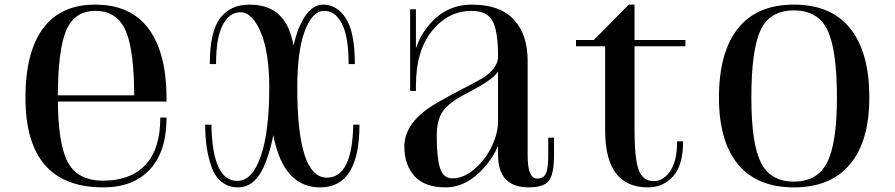

<svg xmlns="http://www.w3.org/2000/svg" viewBox="-20 -790 3868 830"><path d="M673 -282Q673 -145 608.5 -77Q544 -9 426 -9Q315 -9 272.5 -90Q230 -171 230 -367Q230 -573 266 -658Q302 -743 392 -743Q487 -743 524.5 -654.5Q562 -566 560 -351H700Q702 -556 624.5 -663Q547 -770 391 -770Q242 -770 166 -667Q90 -564 90 -368Q90 20 426 20Q557 20 628.5 -58Q700 -136 700 -282ZM586 -378H206L208 -351H586Z M1059 -770Q976 -770 931.5 -711.5Q887 -653 887 -513H914Q914 -628 943 -682.5Q972 -737 1019 -737Q1071 -737 1107.5 -650Q1144 -563 1144 -412Q1144 -219 1107 -113.5Q1070 -8 1006 -8Q898 -8 894 -251H867Q867 -199 873.5 -154.5Q880 -110 894.5 -68.5Q909 -27 938.5 -3.5Q968 20 1009 20Q1072 20 1110.5 -49.5Q1149 -119 1172 -263Q1177 -292 1200 -318Q1223 -344 1243.5 -365.5Q1264 -387 1264 -408Q1264 -608 1216 -689Q1168 -770 1059 -770ZM1145 -408Q1145 20 1364 20Q1534 20 1534 -251H1507Q1503 -22 1393 -22Q1265 -22 1265 -412Q1265 -569 1297.5 -656Q1330 -743 1382 -743Q1429 -743 1458 -687.5Q1487 -632 1487 -513H1514Q1514 -650 1475.5 -710Q1437 -770 1377 -770Q1331 -770 1296.5 -716.5Q1262 -663 1245 -573Q1239 -541 1214 -513.5Q1189 -486 1167 -461.5Q1145 -437 1145 -408Z M2261 -119V-527Q2261 -641 2201 -705.5Q2141 -770 2020 -770Q1903 -770 1828 -674Q1753 -578 1753 -419H1778Q1778 -571 1848 -657Q1918 -743 2018 -743Q2085 -743 2109 -699.5Q2133 -656 2133 -547V-121Q2133 20 2266 20Q2331 20 2353 -9Q2375 -38 2375 -119V-195H2350V-121Q2350 -62 2340 -40Q2330 -18 2301 -18Q2261 -18 2261 -119ZM2133 -545Q2133 -517 2112 -492Q2091 -467 2066.5 -452.5Q2042 -438 1996 -414Q1987 -409 1982 -407Q1865 -346 1829 -320Q1728 -248 1728 -156Q1728 -77 1772 -28.5Q1816 20 1906 20Q1998 20 2074.5 -67.5Q2151 -155 2151 -249L2133 -356V-266Q2133 -213 2105 -155.5Q2077 -98 2030.5 -58.5Q1984 -19 1936 -19Q1896 -19 1882 -64Q1868 -109 1868 -202Q1868 -273 1895.5 -310.5Q1923 -348 1991 -383Q2070 -424 2104 -450.5Q2138 -477 2151 -516V-545ZM1778 -750H1753V-397H1778Z M2596 -226V-590H2470V-617H2547L2698 -770H2723V-226Q2723 -104 2741 -55.5Q2759 -7 2807 -7Q2847 -7 2877 -50Q2907 -93 2907 -179H2933Q2933 -76 2890 -28Q2847 20 2781 20Q2596 20 2596 -226ZM2673 -617H2943V-590H2673Z M3412 -770Q3252 -770 3170 -667Q3088 -564 3088 -368Q3088 -179 3170.5 -79.5Q3253 20 3412 20Q3571 20 3654.5 -80Q3738 -180 3738 -368Q3738 -564 3655.5 -667Q3573 -770 3412 -770ZM3598 -367Q3598 -172 3556 -88.5Q3514 -5 3412 -5Q3310 -5 3269 -88Q3228 -171 3228 -367Q3228 -575 3268 -660Q3308 -745 3412 -745Q3516 -745 3557 -660Q3598 -575 3598 -367Z"/></svg>

Font: Solide Mirage
Style: Etroit
Weight: 400
Designer: Jérémy Landes
Foundry: Velvetyne Type Foundry
Version: Version 1.1